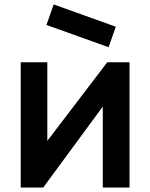

<svg xmlns="http://www.w3.org/2000/svg" viewBox="-20 -842 674 862"><path d="M467.5 -630 188.5 -730 221 -822 500 -722ZM561.5 0H441.5V-363.5L174 0H73V-562.5H192.5V-209.5L461.5 -562.5H561.5Z"/></svg>

Font: Russisch Sans
Style: Bold
Weight: 700
Designer: Michael Sharanda (font) & Cristiano Sobral (main changes)
Foundry: Michael Sharanda
Version: Version 2.00;September 8, 2020;FontCreator 13.0.0.2681 64-bi